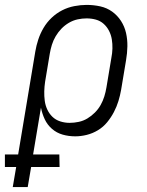

<svg xmlns="http://www.w3.org/2000/svg" viewBox="-78 -548 598 783"><path d="M-26 215 -12 133H-58V82H-4L66 -338Q70 -362 78 -386.5Q86 -411 99.5 -434Q113 -457 132.5 -475.5Q152 -494 175.5 -506Q199 -518 225 -523Q251 -528 275 -528Q304 -528 331 -522Q358 -516 379.5 -500.5Q401 -485 415.5 -462.5Q430 -440 436 -413.5Q442 -387 441.5 -359Q441 -331 436 -302L416 -182Q412 -159 405 -136Q398 -113 386.5 -91Q375 -69 359 -49.5Q343 -30 321.5 -17Q300 -4 276 2Q252 8 229 8Q202 8 177.5 1Q153 -6 134 -22.5Q115 -39 104.5 -61.5Q94 -84 89 -109L57 82H164L165 133H49L35 215ZM206 -47Q224 -47 243 -51Q262 -55 278.5 -65Q295 -75 309 -89Q323 -103 332.5 -120Q342 -137 347.5 -155Q353 -173 356 -191L376 -311Q380 -331 380.5 -350Q381 -369 378 -387.5Q375 -406 366.5 -422.5Q358 -439 344.5 -451Q331 -463 313 -468Q295 -473 275 -473Q257 -473 238.5 -469Q220 -465 203 -455Q186 -445 172.5 -431Q159 -417 149 -400Q139 -383 133.5 -365Q128 -347 125 -329L106 -215Q103 -195 102.5 -175.5Q102 -156 104.5 -137Q107 -118 115 -101Q123 -84 136 -71.5Q149 -59 167.5 -53Q186 -47 206 -47Z"/></svg>

Font: Iosevka Light Oblique
Style: Regular
Weight: 300
Italic angle: -9°
Monospace: yes
Designer: Belleve Invis
Foundry: Belleve Invis
Version: Version 32.5.0; ttfautohint (v1.8.4)